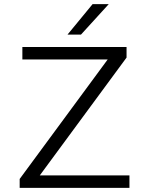

<svg xmlns="http://www.w3.org/2000/svg" viewBox="-20 -907 700 927"><path d="M75 0ZM605 -60V0H75V-43L500 -620H88V-680H591V-629L172 -60ZM427 -887H505L371 -740H306Z"/></svg>

Font: Martel Sans Light
Style: Regular
Weight: 300
Designer: Dan Reynolds and Mathieu Réguer
Foundry: Dan Reynolds and Mathieu Réguer
Version: Version 1.002; ttfautohint (v1.1) -l 5 -r 5 -G 72 -x 0 -D la